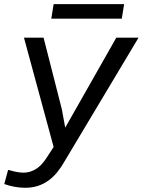

<svg xmlns="http://www.w3.org/2000/svg" viewBox="-20 -892 686 923"><path d="M277.3 -366.7 293.5 -278.3 539.1 -710.9H646L290.5 -116.7Q274.4 -87.9 255.1 -64.2Q235.8 -40.5 212.4 -23.7Q189 -6.8 160.4 2.2Q131.8 11.2 97.2 10.7Q72.3 10.3 48.1 5.6Q23.9 1 0.5 -7.3L19 -75.2Q36.1 -70.3 54.4 -66.4Q72.8 -62.5 90.8 -62Q111.3 -62 128.4 -67.9Q145.5 -73.7 159.7 -84Q173.8 -94.2 185.5 -108.4Q197.3 -122.6 207.5 -138.7L237.8 -185.5L95.2 -710.9H189.5ZM565.4 -802.2H226.6L237.8 -872.1H576.7Z"/></svg>

Font: Roboto Mono
Style: Italic
Weight: 400
Designer: Google
Version: Version 2.000985; 2015; ttfautohint (v1.3)